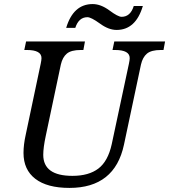

<svg xmlns="http://www.w3.org/2000/svg" viewBox="-20 -919 836 949"><path d="M100.1 -671.9 108.9 -713.9H399.9L392.1 -671.9H378.9Q332 -671.9 310.5 -654.1Q289.1 -636.2 280.8 -600.1L206.1 -247.1Q193.8 -189.5 193.8 -153.8Q193.8 -49.8 337.9 -49.8Q418.9 -49.8 466.3 -85.9Q513.7 -122.1 532.2 -206.1L617.2 -604Q621.1 -622.1 621.1 -631.8Q621.1 -671.9 548.8 -671.9H536.1L544.9 -713.9H795.9L788.1 -671.9H774.9Q728 -671.9 706.5 -654.1Q685.1 -636.2 676.8 -600.1L592.8 -204.1Q547.4 9.8 323.2 9.8Q212.9 9.8 154.5 -35.2Q96.2 -80.1 96.2 -163.1Q96.2 -203.6 106.9 -252L181.2 -604Q185.1 -622.6 185.1 -631.8Q185.1 -671.9 112.8 -671.9ZM641.1 -889.2H686Q650.9 -771 556.2 -771Q516.6 -771 473.6 -802.7Q430.2 -834 412.1 -834Q369.1 -834 352.1 -781.2H307.1Q342.3 -898.9 438 -898.9Q478 -898.9 520.5 -867.7Q563 -835.9 581.1 -835.9Q624.5 -835.9 641.1 -889.2Z"/></svg>

Font: Droid Serif
Style: Italic
Weight: 400
Italic angle: -12°
Designer: Monotype Design team
Foundry: Monotype Imaging Inc.
Version: Version 1.03